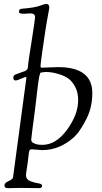

<svg xmlns="http://www.w3.org/2000/svg" viewBox="-20 -774 528 990"><path d="M83 195 29 196H20Q3 196 3 182.5Q3 169 23.5 160Q44 151 47 142L116 -372Q116 -377 113 -377Q108 -377 88 -368Q68 -359 62 -359Q49 -359 49 -371V-375Q49 -384 55.5 -387.5Q62 -391 83 -398.5Q104 -406 107.5 -407Q111 -408 113 -410Q115 -412 117 -413Q119 -414 120 -416.5Q121 -419 122 -420Q124 -422 124 -430L125 -442Q130 -482 140 -542Q161 -676 161 -685Q161 -705 136 -705L106 -703Q90 -703 84 -705Q78 -707 78 -715Q78 -728 93 -729Q157 -734 184.5 -744Q212 -754 218 -754Q234 -754 234 -736Q234 -734 234 -732Q234 -730 233.5 -728Q233 -726 232 -721Q231 -716 230 -709.5Q229 -703 226.5 -690.5Q224 -678 221.5 -662.5Q219 -647 215 -623Q211 -599 200 -521.5Q189 -444 189 -434.5Q189 -425 194 -425L279 -428Q456 -428 456 -294Q456 -211 417 -145Q409 -129 404 -122Q399 -115 394 -106.5Q389 -98 385.5 -93.5Q382 -89 375.5 -81.5Q369 -74 363 -68Q288 0 198 0L144 -4Q135 -4 132 1Q129 8 126 37.5Q123 67 120 84Q114 120 114 129Q114 151 135 159.5Q156 168 176.5 171Q197 174 197 183Q197 196 183 196ZM215 -403 191 -400Q183 -400 174 -323L161 -212Q141 -62 141 -54.5Q141 -47 145 -42Q149 -37 163 -32Q177 -27 198 -27Q269 -27 326 -105.5Q383 -184 383 -257Q383 -296 368.5 -324.5Q354 -353 334.5 -367.5Q315 -382 289 -390Q251 -403 215 -403Z"/></svg>

Font: Sorts Mill Goudy
Style: Italic
Weight: 400
Italic angle: -7.40001°
Version: Version 003.101